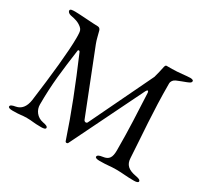

<svg xmlns="http://www.w3.org/2000/svg" viewBox="-133 -864 1168 1082"><g transform="rotate(30 450.5 -323.0)"><path d="M48 5C102 5 103 0 139 0C176 0 179 5 233 5C250 5 262 2 262 -6C262 -15 252 -20 229 -24C188 -32 164 -66 164 -102C164 -238 177 -330 196 -471C197 -478 206 -478 209 -471C284 -296 341 -152 393 4C396 13 408 12 411 5L641 -464C648 -477 655 -478 657 -464C663 -329 669 -240 669 -96C669 -49 657 -29 618 -24C595 -21 585 -15 585 -6C585 2 597 5 614 5C668 5 678 0 719 0C765 0 782 5 836 5C853 5 865 2 865 -6C865 -15 855 -20 832 -24C782 -33 759 -54 757 -95C749 -246 735 -382 735 -568C735 -583 745 -596 759 -602C777 -610 800 -618 818 -625C838 -633 844 -637 844 -646C844 -655 829 -656 823 -656C800 -656 749 -648 709 -648H673C668 -648 665 -643 663 -635C659 -614 651 -582 645 -560L448 -150C443 -140 429 -143 425 -153L267 -554C257 -579 252 -607 245 -631C242 -641 235 -647 226 -647C200 -647 102 -655 76 -655C56 -655 42 -654 42 -644C42 -635 51 -627 64 -624C94 -618 115 -614 139 -594C152 -583 153 -572 154 -561C155 -551 155 -538 155 -528C155 -444 138 -282 114 -102C107 -55 85 -30 52 -24C29 -20 19 -15 19 -6C19 2 31 5 48 5Z"/></g></svg>

Font: Garamond-Math
Style: Regular
Weight: 400
Version: Version 2019-08-16